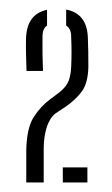

<svg xmlns="http://www.w3.org/2000/svg" viewBox="-20 -822 234 402"><path d="M35 -440V-507.5Q36 -554.5 50.8 -577.2Q65.5 -600 85.5 -614.5L106 -630Q119.5 -641.5 123.8 -653Q128 -664.5 129 -681Q130.5 -713 129 -745.5Q129 -762 118.5 -768.5V-802Q163 -793.5 164 -741.5Q164.5 -728 164.8 -714Q165 -700 165 -681Q164 -648.5 152 -631.5Q140 -614.5 118 -599L95.5 -584Q83.5 -574 77.5 -554.5Q71.5 -535 71.5 -510.5V-440ZM35.5 -673.5Q35 -691.5 34.5 -708.5Q34 -725.5 34.5 -741.5Q36 -792.5 78.5 -801.5V-768.5Q69 -762 69 -746Q68.5 -709 70 -673.5ZM111.5 -440V-471.5H163V-440Z"/></svg>

Font: Big Shoulders Stencil Display Light
Style: Regular
Weight: 300
Designer: Patric King
Foundry: XO Type Co
Version: Version 1.000